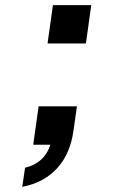

<svg xmlns="http://www.w3.org/2000/svg" viewBox="-20 -566 468 751"><path d="M166 -396 187 -546H337L316 -396ZM67 165 78 90Q114 82 139.5 59.5Q165 37 177 0H110L131 -150H281L267 -53Q255 35 204 91.5Q153 148 67 165Z"/></svg>

Font: Plus Jakarta Sans ExtraBold
Style: Italic
Weight: 800
Italic angle: -8°
Designer: Gumpita Rahayu
Foundry: Tokotype
Version: Version 2.071; ttfautohint (v1.8.4.7-5d5b);gftools[0.9.29]